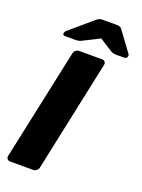

<svg xmlns="http://www.w3.org/2000/svg" viewBox="-167 -979 778 1054"><g transform="rotate(20 222.0 -452.5)"><path d="M32 0Q21 0 15 -7.5Q9 -15 11 -25L150 -675Q152 -686 161 -693Q170 -700 180 -700H315Q325 -700 331 -693Q337 -686 335 -675L197 -25Q195 -15 186 -7.5Q177 0 167 0ZM79 -750Q65 -750 67 -764Q68 -772 75 -778L204 -888Q216 -899 224.5 -902Q233 -905 242 -905H327Q337 -905 344.5 -902Q352 -899 359 -888L440 -778Q445 -772 443 -764Q440 -750 425 -750H378Q370 -750 362.5 -751.5Q355 -753 348 -757L271 -806L174 -757Q165 -753 157.5 -751.5Q150 -750 141 -750Z"/></g></svg>

Font: Rubik Light
Style: Bold Italic
Weight: 700
Italic angle: -12°
Version: Version 2.104